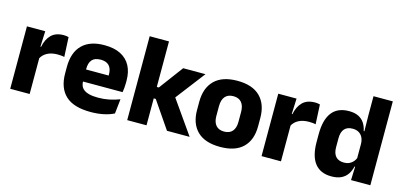

<svg xmlns="http://www.w3.org/2000/svg" viewBox="-62 -1053 3060 1460"><g transform="rotate(15 1468.5 -323.0)"><path d="M201 -276 159 -369H195Q207 -430 241.8 -464.8Q276.5 -499.5 340 -499.5Q351 -499.5 360.2 -498Q369.5 -496.5 378 -494.5L385.5 -340Q375 -343 361 -344.2Q347 -345.5 332.5 -345.5Q283.5 -345.5 250 -327.2Q216.5 -309 201 -276ZM51 0V-491.5H195L188.5 -334.5L204 -332.5V0Z M686 12.5Q552 12.5 488 -47.2Q424 -107 424 -221.5V-272.5Q424 -385.5 484 -445.8Q544 -506 658.5 -506Q735.5 -506 786.8 -479.8Q838 -453.5 863.8 -405Q889.5 -356.5 889.5 -288.5V-272Q889.5 -253 887.8 -233.2Q886 -213.5 883 -196.5H745Q747 -225.5 747.5 -251.2Q748 -277 748 -298Q748 -328.5 738.5 -349.2Q729 -370 709.2 -381Q689.5 -392 658.5 -392Q612.5 -392 591.2 -367.2Q570 -342.5 570 -297V-252L571 -235.5V-200.5Q571 -181.5 577.2 -164.5Q583.5 -147.5 599.2 -134.8Q615 -122 642.8 -114.8Q670.5 -107.5 713.5 -107.5Q759 -107.5 801 -116.2Q843 -125 881.5 -140L869 -25Q835 -7.5 788.5 2.5Q742 12.5 686 12.5ZM505 -196.5V-291H852V-196.5Z M1285 0 1140 -212H1100V-302H1140L1281 -491.5H1456.5L1269.5 -247.5V-276.5L1463.5 0ZM972 0V-660.5H1124V0Z M1705.5 14Q1586.5 14 1525.8 -45.2Q1465 -104.5 1465 -212V-276.5Q1465 -385.5 1526 -445.8Q1587 -506 1705.5 -506Q1824 -506 1884.8 -445.8Q1945.5 -385.5 1945.5 -276.5V-212Q1945.5 -104.5 1885 -45.2Q1824.5 14 1705.5 14ZM1705.5 -106.5Q1748 -106.5 1770.2 -132.2Q1792.5 -158 1792.5 -205.5V-283Q1792.5 -333 1770.2 -359Q1748 -385 1705.5 -385Q1663 -385 1640.8 -359Q1618.5 -333 1618.5 -283V-205.5Q1618.5 -158 1640.8 -132.2Q1663 -106.5 1705.5 -106.5Z M2179.5 -276 2137.5 -369H2173.5Q2185.5 -430 2220.2 -464.8Q2255 -499.5 2318.5 -499.5Q2329.5 -499.5 2338.8 -498Q2348 -496.5 2356.5 -494.5L2364 -340Q2353.5 -343 2339.5 -344.2Q2325.5 -345.5 2311 -345.5Q2262 -345.5 2228.5 -327.2Q2195 -309 2179.5 -276ZM2029.5 0V-491.5H2173.5L2167 -334.5L2182.5 -332.5V0Z M2580.5 11.5Q2494.5 11.5 2450.2 -45Q2406 -101.5 2406 -213V-273.5Q2406 -387 2450.5 -445Q2495 -503 2585 -503Q2629 -503 2658.5 -488.5Q2688 -474 2705.8 -447.5Q2723.5 -421 2730.5 -385H2772L2736 -286Q2735 -316.5 2724 -337.5Q2713 -358.5 2693.2 -369.8Q2673.5 -381 2645.5 -381Q2603.5 -381 2581.5 -356.5Q2559.5 -332 2559.5 -283V-212.5Q2559.5 -164 2581.8 -139.2Q2604 -114.5 2647.5 -114.5Q2670.5 -114.5 2688.8 -123Q2707 -131.5 2719.8 -146.5Q2732.5 -161.5 2738.5 -180.5L2776 -106.5H2733Q2725.5 -73.5 2708 -46.5Q2690.5 -19.5 2659.5 -4Q2628.5 11.5 2580.5 11.5ZM2734 0 2738.5 -124.5 2736 -150.5V-349.5V-371L2734 -513.5V-660.5H2886V0Z"/></g></svg>

Font: Anek Latin Medium
Style: Bold
Weight: 700
Version: Version 1.003